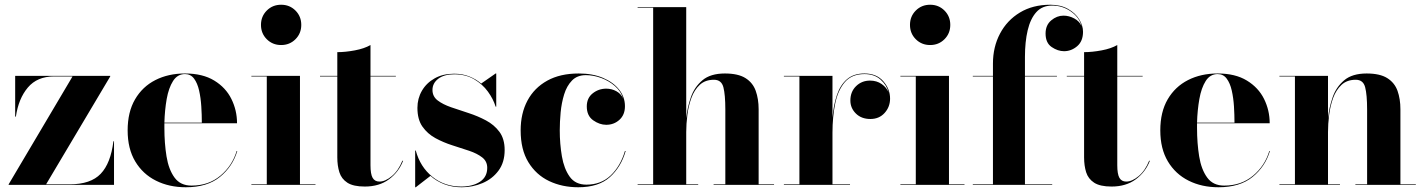

<svg xmlns="http://www.w3.org/2000/svg" viewBox="-20 -780 6014 810"><path d="M207.5 -457.5Q137 -457.5 97.5 -410.8Q58 -364 47 -288H44V-460H445V-457.5L174.5 -2.5H274.5Q362.5 -2.5 404.8 -46.8Q447 -91 458.5 -184H461V0H16.5V-2.5L286 -457.5Z M981 -143Q961.5 -77.5 908 -33.8Q854.5 10 764 10Q693.5 10 638 -17.8Q582.5 -45.5 550.5 -99Q518.5 -152.5 518.5 -230Q518.5 -307.5 549.8 -361Q581 -414.5 635.5 -442.2Q690 -470 760.5 -470Q835 -470 883.8 -440.2Q932.5 -410.5 956.2 -362.5Q980 -314.5 980 -260H673.5Q673.5 -250 673.5 -240Q673.5 -175.5 682.5 -120.2Q691.5 -65 716.2 -31Q741 3 788 3Q859.5 3 909.5 -38.5Q959.5 -80 978.5 -143ZM760.5 -467.5Q728.5 -467.5 710 -438.2Q691.5 -409 683.2 -362.2Q675 -315.5 673.5 -262.5H831.5Q831.5 -295.5 829.2 -331.2Q827 -367 820 -398Q813 -429 798.8 -448.2Q784.5 -467.5 760.5 -467.5Z M1081 -675Q1081 -711 1105.5 -735.5Q1130 -760 1166 -760Q1202 -760 1226.5 -735.5Q1251 -711 1251 -675Q1251 -639 1226.5 -614.5Q1202 -590 1166 -590Q1130 -590 1105.5 -614.5Q1081 -639 1081 -675ZM1040.5 -2.5H1105.5V-457.5H1040.5V-460H1245.5V-2.5H1311V0H1040.5Z M1680.5 -101.5Q1662 -54 1621 -23.5Q1580 7 1519 7Q1470.5 7 1445.5 -9.2Q1420.5 -25.5 1411.8 -53.2Q1403 -81 1403 -116V-457.5H1330V-460H1403V-560Q1437 -560 1477 -567.5Q1517 -575 1543 -590V-460H1650V-457.5H1543V-83Q1543 -45.5 1552 -29.8Q1561 -14 1581 -14Q1605.5 -14 1633.2 -37.2Q1661 -60.5 1677.5 -102Z M1734 10H1731.5V-145H1734Q1752.5 -76 1803.8 -34.5Q1855 7 1925.5 7Q1974 7 2004.8 -13.2Q2035.5 -33.5 2035.5 -72Q2035.5 -99.5 2014.2 -116Q1993 -132.5 1959.5 -143.8Q1926 -155 1888.2 -167Q1850.5 -179 1817 -197.2Q1783.5 -215.5 1762.2 -245.8Q1741 -276 1741 -325Q1741 -364.5 1760 -397.2Q1779 -430 1813.8 -449.5Q1848.5 -469 1896 -469Q1931 -469 1959.8 -457.5Q1988.5 -446 2010 -427.5L2071 -470H2073.5V-330H2071Q2061 -362.5 2038.2 -393.8Q2015.5 -425 1980 -445.8Q1944.5 -466.5 1896.5 -466.5Q1853.5 -466.5 1829 -447.8Q1804.5 -429 1804.5 -400.5Q1804.5 -373 1826.5 -356.2Q1848.5 -339.5 1883.2 -327.5Q1918 -315.5 1956.8 -303Q1995.5 -290.5 2030.2 -272Q2065 -253.5 2087 -223.8Q2109 -194 2109 -147Q2109 -95 2083 -60Q2057 -25 2015.5 -7.5Q1974 10 1928 10Q1888.5 10 1855.2 -2.5Q1822 -15 1796 -38Z M2619.5 -143Q2600 -75 2552.5 -32.5Q2505 10 2419.5 10Q2351.5 10 2296.5 -16.2Q2241.5 -42.5 2209 -95.8Q2176.5 -149 2176.5 -230Q2176.5 -301.5 2205.2 -355.5Q2234 -409.5 2288.8 -439.8Q2343.5 -470 2421.5 -470Q2480 -470 2523.8 -451.5Q2567.5 -433 2592 -401.8Q2616.5 -370.5 2616.5 -332Q2616.5 -295.5 2593.2 -274.5Q2570 -253.5 2537.5 -253.5Q2509.5 -253.5 2482.5 -272.5Q2455.5 -291.5 2455.5 -331Q2455.5 -366.5 2480.5 -386.2Q2505.5 -406 2537.5 -406Q2560.5 -406 2580.2 -395.2Q2600 -384.5 2609 -364Q2599.5 -395 2574.2 -417Q2549 -439 2516.2 -451Q2483.5 -463 2451.5 -463Q2415 -463 2393 -440.2Q2371 -417.5 2360 -381.8Q2349 -346 2345.2 -305.8Q2341.5 -265.5 2341.5 -230Q2341.5 -173 2350.5 -120.5Q2359.5 -68 2383.5 -34.5Q2407.5 -1 2454 -1Q2515.5 -1 2556.5 -40Q2597.5 -79 2616.5 -143Z M2670 -2.5H2735.5V-747.5H2670V-750H2875V-281Q2879.5 -326 2894.5 -369.5Q2909.5 -413 2943.5 -441.5Q2977.5 -470 3038 -470Q3094 -470 3125 -450.5Q3156 -431 3168.2 -396.8Q3180.5 -362.5 3180.5 -319V-2.5H3245.5V0H2990.5V-2.5H3040V-317.5Q3040 -380.5 3031.8 -412Q3023.5 -443.5 2992 -443.5Q2955 -443.5 2932 -422Q2909 -400.5 2896.8 -366.8Q2884.5 -333 2879.8 -295Q2875 -257 2875 -223V-2.5H2925.5V0H2670Z M3287 -2.5H3352.5V-457.5H3287V-460H3492V-283.5Q3496.5 -337 3510.8 -379.2Q3525 -421.5 3553.2 -445.8Q3581.5 -470 3627 -470Q3678 -470 3706.5 -437.2Q3735 -404.5 3735 -364Q3735 -329 3712 -303.5Q3689 -278 3652 -278Q3614 -278 3590.8 -301Q3567.5 -324 3567.5 -356Q3567.5 -393 3591.5 -416.5Q3615.5 -440 3650.5 -440Q3678.5 -440 3699.5 -425.5Q3720.5 -411 3729 -389.5Q3721 -421 3694.8 -444.2Q3668.5 -467.5 3627 -467.5Q3573.5 -467.5 3544.2 -433.5Q3515 -399.5 3503.5 -343.2Q3492 -287 3492 -220V-2.5H3566V0H3287Z M3819 -675Q3819 -711 3843.5 -735.5Q3868 -760 3904 -760Q3940 -760 3964.5 -735.5Q3989 -711 3989 -675Q3989 -639 3964.5 -614.5Q3940 -590 3904 -590Q3868 -590 3843.5 -614.5Q3819 -639 3819 -675ZM3778.5 -2.5H3843.5V-457.5H3778.5V-460H3983.5V-2.5H4049V0H3778.5Z M4084 -2.5H4169V-457.5H4084V-460H4169V-511.5Q4169 -582 4198.8 -638.2Q4228.5 -694.5 4282.8 -727.2Q4337 -760 4411 -760Q4455 -760 4486 -742.2Q4517 -724.5 4533 -698.2Q4549 -672 4549 -646Q4549 -606 4524.2 -585Q4499.5 -564 4469 -564Q4442.5 -564 4416.8 -581.5Q4391 -599 4391 -638.5Q4391 -674 4414.8 -694Q4438.5 -714 4466.5 -714Q4490 -714 4512 -702.2Q4534 -690.5 4543 -669.5Q4533.5 -706.5 4498 -731.5Q4462.5 -756.5 4418.5 -756.5Q4377 -756.5 4352 -728.8Q4327 -701 4315.5 -652.2Q4304 -603.5 4304 -540V-460H4439V-457.5H4304V-2.5H4419V0H4084Z M4831 -101.5Q4812.5 -54 4771.5 -23.5Q4730.5 7 4669.5 7Q4621 7 4596 -9.2Q4571 -25.5 4562.2 -53.2Q4553.5 -81 4553.5 -116V-457.5H4480.5V-460H4553.5V-560Q4587.5 -560 4627.5 -567.5Q4667.5 -575 4693.5 -590V-460H4800.5V-457.5H4693.5V-83Q4693.5 -45.5 4702.5 -29.8Q4711.5 -14 4731.5 -14Q4756 -14 4783.8 -37.2Q4811.5 -60.5 4828 -102Z M5337.5 -143Q5318 -77.5 5264.5 -33.8Q5211 10 5120.5 10Q5050 10 4994.5 -17.8Q4939 -45.5 4907 -99Q4875 -152.5 4875 -230Q4875 -307.5 4906.2 -361Q4937.5 -414.5 4992 -442.2Q5046.5 -470 5117 -470Q5191.5 -470 5240.2 -440.2Q5289 -410.5 5312.8 -362.5Q5336.5 -314.5 5336.5 -260H5030Q5030 -250 5030 -240Q5030 -175.5 5039 -120.2Q5048 -65 5072.8 -31Q5097.5 3 5144.5 3Q5216 3 5266 -38.5Q5316 -80 5335 -143ZM5117 -467.5Q5085 -467.5 5066.5 -438.2Q5048 -409 5039.8 -362.2Q5031.5 -315.5 5030 -262.5H5188Q5188 -295.5 5185.8 -331.2Q5183.5 -367 5176.5 -398Q5169.5 -429 5155.2 -448.2Q5141 -467.5 5117 -467.5Z M5377.5 -2.5H5443V-457.5H5377.5V-460H5582.5V-281Q5587 -326 5602 -369.5Q5617 -413 5651 -441.5Q5685 -470 5745.5 -470Q5801.5 -470 5832.5 -450.5Q5863.5 -431 5875.8 -396.8Q5888 -362.5 5888 -319V-2.5H5953V0H5698V-2.5H5747.5V-317.5Q5747.5 -380.5 5739.2 -412Q5731 -443.5 5699.5 -443.5Q5662.5 -443.5 5639.5 -422Q5616.5 -400.5 5604.2 -366.8Q5592 -333 5587.2 -295Q5582.5 -257 5582.5 -223V-2.5H5633V0H5377.5Z"/></svg>

Font: Bodoni* 72pt
Style: Bold
Weight: 700
Version: Version 2.3